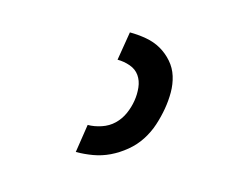

<svg xmlns="http://www.w3.org/2000/svg" viewBox="-61 -863 622 513"><g transform="rotate(15 250.0 -607.0)"><path d="M184 -434 196 -512Q214 -512 233.5 -518.5Q253 -525 267 -538.5Q281 -552 289 -570Q297 -588 300 -607Q303 -625 301 -643.5Q299 -662 289.5 -675.5Q280 -689 263 -695Q246 -701 228 -701L241 -780Q264 -780 286.5 -776Q309 -772 327.5 -761.5Q346 -751 360.5 -734.5Q375 -718 381.5 -697Q388 -676 388 -653Q388 -630 384 -607Q380 -584 372.5 -561Q365 -538 351.5 -517Q338 -496 318 -479.5Q298 -463 276 -452.5Q254 -442 230.5 -438Q207 -434 184 -434Z"/></g></svg>

Font: Iosevka Semibold Oblique
Style: Regular
Weight: 600
Italic angle: -9°
Monospace: yes
Designer: Belleve Invis
Foundry: Belleve Invis
Version: Version 32.5.0; ttfautohint (v1.8.4)